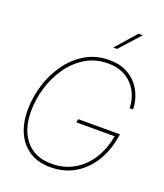

<svg xmlns="http://www.w3.org/2000/svg" viewBox="-170 -1064 1015 1186"><g transform="rotate(20 338.0 -471.5)"><path d="M302.2 9.8Q223.1 9.8 166.7 -25.4Q110.4 -60.5 80.6 -124.5Q50.8 -188.5 50.8 -274.4Q50.8 -358.9 76.2 -441.2Q101.6 -523.4 149.7 -590.3Q197.8 -657.2 266.1 -697.3Q334.5 -737.3 420.9 -737.3Q484.9 -737.3 530.5 -715.3Q576.2 -693.4 605 -657.7Q633.8 -622.1 647.7 -580.6Q661.6 -539.1 661.6 -500H639.2Q638.7 -537.1 626 -575Q613.3 -612.8 586.7 -644.5Q560.1 -676.3 518.8 -695.6Q477.5 -714.8 420.4 -714.8Q339.4 -714.8 274.9 -676.5Q210.4 -638.2 165.5 -574.2Q120.6 -510.3 96.9 -432.1Q73.2 -354 73.2 -273.9Q73.2 -155.3 132.8 -84Q192.4 -12.7 303.2 -12.7Q381.8 -12.7 445.8 -48.6Q509.8 -84.5 552.5 -150.1Q595.2 -215.8 611.3 -305.7H359.9L363.8 -328.1H638.2L634.3 -305.7Q617.7 -210.4 572.3 -139.4Q526.9 -68.4 458 -29.3Q389.2 9.8 302.2 9.8ZM416 -817.9 533.2 -951.7H561.5L440.9 -817.9Z"/></g></svg>

Font: Inter Display Thin
Style: Italic
Weight: 100
Italic angle: -9.39999°
Designer: Rasmus Andersson
Foundry: rsms
Version: Version 4.000;git-a52131595